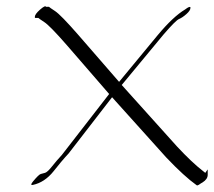

<svg xmlns="http://www.w3.org/2000/svg" viewBox="-20 -553 672 603"><path d="M632.3 -21V-3.9Q632.3 4.4 616.7 18.1Q601.1 31.7 597.7 28.8ZM617.2 -16.1 632.3 -3.9Q632.3 9.8 616 20Q599.6 30.3 597.7 28.8Q559.1 1.5 502 -58.6L332 -247.6L195.3 -70.8Q192.9 -67.9 184.6 -59.1Q176.3 -50.3 148.2 -15.1Q120.1 20 83 27.8Q73.2 29.8 83.5 17.1Q102.1 -5.4 108.2 -6.6Q114.3 -7.8 121.8 -10.3Q129.4 -12.7 143.3 -30.3Q157.2 -47.9 174.3 -66.4L322.8 -257.8L190.4 -410.6Q136.7 -472.2 119.1 -483.6Q101.6 -495.1 100.6 -496.6H91.3Q89.4 -496.6 89.4 -498.5V-500Q89.4 -508.3 105.7 -522.7Q122.1 -537.1 124.5 -531.7H132.8Q134.3 -531.7 134.8 -530.8Q135.3 -529.8 153.1 -518.1Q170.9 -506.3 225.1 -444.3L354 -295.9L475.1 -442.4Q523.9 -501 561.5 -523.4Q576.2 -534.7 578.1 -529.8V-528.3Q578.1 -520 565.4 -508.8Q552.7 -497.6 542.5 -493.4Q532.2 -489.3 494.6 -445.8L362.3 -286.1L536.1 -92.8Q582.5 -43 617.2 -16.1Z"/></svg>

Font: ML-NILA05
Style: Regular
Weight: 400
Designer: CLT@C-DIT
Version: Version ML-NILA05 1.0